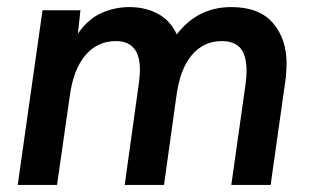

<svg xmlns="http://www.w3.org/2000/svg" viewBox="-20 -522 878 542"><path d="M100 -493H207L200 -427Q228 -468 266 -485Q304 -502 345 -502Q391 -502 426 -483Q461 -464 479 -425Q538 -502 633 -502Q712 -502 750.5 -457Q789 -412 789 -343Q789 -330 787 -304L744 0H633L673 -283Q676 -304 676 -322Q676 -365 659 -385.5Q642 -406 606 -406Q555 -406 521.5 -366.5Q488 -327 478 -251L443 0H332L372 -287Q375 -310 375 -325Q375 -406 307 -406Q255 -406 221 -366Q187 -326 177 -251L141 0H30Z"/></svg>

Font: Hanken Grotesk SemiBold
Style: Italic
Weight: 600
Italic angle: -8°
Designer: Alfredo Marco Pradil
Foundry: Hanken Design Co.
Version: Version 3.014